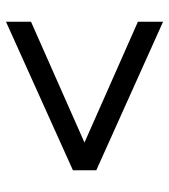

<svg xmlns="http://www.w3.org/2000/svg" viewBox="17 -673 552 626"><g transform="rotate(90 293.0 -360.0)"><path d="M535.2 -321.8V-397.9L50.8 -615.7V-533.7L444.8 -359.4L50.8 -185.1V-103.5Z"/></g></svg>

Font: Winston
Style: Regular
Weight: 400
Designer: Vernon Adams, Kim Jin-seong, David Berlow, Cristiano Sobral
Foundry: The Winston Project Authors
Version: Version 3.004